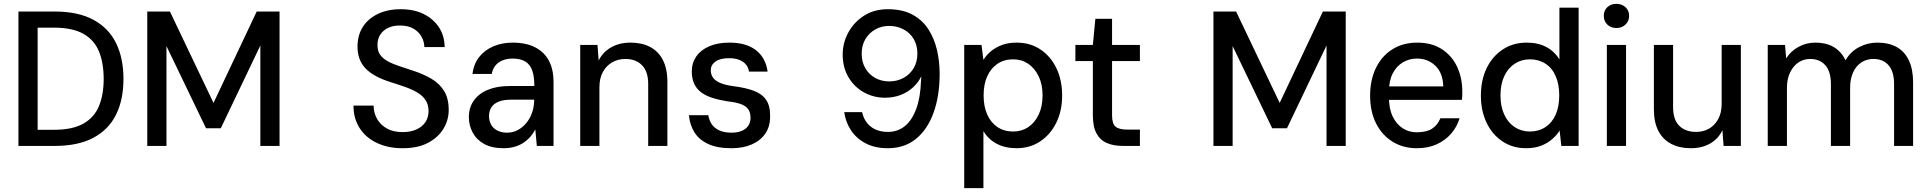

<svg xmlns="http://www.w3.org/2000/svg" viewBox="-20 -760 10053 1000"><path d="M76 0V-700H265Q387 -700 466.5 -657Q546 -614 584.5 -535.5Q623 -457 623 -349Q623 -241 584.5 -163Q546 -85 466.5 -42.5Q387 0 265 0ZM176 -84H261Q357 -84 414 -116Q471 -148 495.5 -207.5Q520 -267 520 -349Q520 -432 495.5 -492Q471 -552 414 -584Q357 -616 261 -616H176Z M747 0V-700H865L1092 -224L1317 -700H1436V0H1336V-523L1130 -92H1053L847 -520V0Z M2077 12Q2001 12 1943 -15.5Q1885 -43 1853 -93Q1821 -143 1821 -210H1926Q1926 -172 1944 -140.5Q1962 -109 1995.5 -90.5Q2029 -72 2077 -72Q2119 -72 2149.5 -86Q2180 -100 2196 -124.5Q2212 -149 2212 -181Q2212 -215 2196.5 -238.5Q2181 -262 2154 -278Q2127 -294 2090.5 -307Q2054 -320 2012 -333Q1924 -361 1883 -404.5Q1842 -448 1842 -517Q1842 -576 1869.5 -619.5Q1897 -663 1948 -687.5Q1999 -712 2067 -712Q2136 -712 2186.5 -687Q2237 -662 2266 -618Q2295 -574 2296 -515H2190Q2190 -542 2176 -568Q2162 -594 2134 -610.5Q2106 -627 2065 -627Q2031 -628 2004 -616Q1977 -604 1961.5 -581Q1946 -558 1946 -526Q1946 -494 1960 -474.5Q1974 -455 1999.5 -441Q2025 -427 2060 -415.5Q2095 -404 2137 -390Q2188 -373 2229 -348.5Q2270 -324 2293.5 -285.5Q2317 -247 2317 -187Q2317 -135 2290 -90Q2263 -45 2210 -16.5Q2157 12 2077 12Z M2603 12Q2542 12 2502 -10Q2462 -32 2442 -69.5Q2422 -107 2422 -150Q2422 -200 2448 -236.5Q2474 -273 2521.5 -292.5Q2569 -312 2635 -312H2763Q2763 -360 2752.5 -391.5Q2742 -423 2717 -439Q2692 -455 2649 -455Q2607 -455 2578 -435Q2549 -415 2541 -375H2441Q2447 -427 2476 -463.5Q2505 -500 2550.5 -519Q2596 -538 2649 -538Q2721 -538 2768.5 -513Q2816 -488 2839.5 -442.5Q2863 -397 2863 -334V0H2776L2768 -86Q2758 -66 2742.5 -48Q2727 -30 2706.5 -16.5Q2686 -3 2660 4.5Q2634 12 2603 12ZM2621 -69Q2651 -69 2676.5 -82.5Q2702 -96 2721 -119Q2740 -142 2750.5 -171.5Q2761 -201 2762 -233V-241H2645Q2603 -241 2577 -230.5Q2551 -220 2539 -200.5Q2527 -181 2527 -156Q2527 -130 2538 -110.5Q2549 -91 2570.5 -80Q2592 -69 2621 -69Z M3002 0V-526H3092L3098 -445Q3120 -489 3163 -513.5Q3206 -538 3264 -538Q3323 -538 3366 -515.5Q3409 -493 3432.5 -447.5Q3456 -402 3456 -333V0H3356V-323Q3356 -387 3324 -420Q3292 -453 3237 -453Q3200 -453 3169.5 -436Q3139 -419 3120.5 -386Q3102 -353 3102 -306V0Z M3790 12Q3716 12 3668.5 -10Q3621 -32 3597 -70.5Q3573 -109 3568 -160H3669Q3673 -135 3686 -114.5Q3699 -94 3725 -81.5Q3751 -69 3790 -69Q3821 -69 3843.5 -78.5Q3866 -88 3877.5 -105.5Q3889 -123 3889 -146Q3889 -176 3875.5 -193Q3862 -210 3835.5 -219Q3809 -228 3770 -232Q3726 -239 3691 -250Q3656 -261 3632 -279Q3608 -297 3595.5 -324Q3583 -351 3583 -389Q3583 -432 3606.5 -466Q3630 -500 3674 -519Q3718 -538 3779 -538Q3867 -538 3917.5 -498.5Q3968 -459 3978 -387H3881Q3876 -420 3849 -438.5Q3822 -457 3778 -457Q3731 -457 3706.5 -439.5Q3682 -422 3682 -394Q3682 -373 3693 -356.5Q3704 -340 3730 -328.5Q3756 -317 3801 -311Q3864 -303 3906.5 -287Q3949 -271 3970.5 -239.5Q3992 -208 3991 -153Q3991 -100 3965.5 -63.5Q3940 -27 3895 -7.5Q3850 12 3790 12Z M4604 12Q4536 12 4487.5 -14Q4439 -40 4411.5 -82.5Q4384 -125 4377 -176H4470Q4481 -127 4516 -100Q4551 -73 4605 -73Q4655 -73 4692 -102.5Q4729 -132 4751.5 -191.5Q4774 -251 4777 -340Q4778 -346 4778 -351.5Q4778 -357 4778 -362Q4764 -332 4737 -306.5Q4710 -281 4672.5 -266Q4635 -251 4589 -251Q4531 -251 4480.5 -278.5Q4430 -306 4399.5 -357Q4369 -408 4369 -476Q4369 -537 4398.5 -591Q4428 -645 4480.5 -678.5Q4533 -712 4604 -712Q4680 -712 4732 -684Q4784 -656 4815 -608Q4846 -560 4860 -500Q4874 -440 4874 -376Q4874 -261 4842.5 -173.5Q4811 -86 4751 -37Q4691 12 4604 12ZM4611 -336Q4653 -336 4686.5 -354.5Q4720 -373 4739 -405.5Q4758 -438 4758 -481Q4758 -524 4739 -556.5Q4720 -589 4686 -607Q4652 -625 4611 -625Q4571 -625 4538.5 -606.5Q4506 -588 4487 -556Q4468 -524 4468 -480Q4468 -437 4487 -404.5Q4506 -372 4538.5 -354Q4571 -336 4611 -336Z M5002 220V-526H5092L5102 -448Q5117 -473 5141 -493Q5165 -513 5198 -525.5Q5231 -538 5275 -538Q5346 -538 5399.5 -502Q5453 -466 5482.5 -404Q5512 -342 5512 -262Q5512 -183 5481.5 -121Q5451 -59 5397.5 -23.5Q5344 12 5275 12Q5215 12 5171 -11.5Q5127 -35 5102 -77V220ZM5257 -75Q5301 -75 5335 -97.5Q5369 -120 5389.5 -162.5Q5410 -205 5410 -263Q5410 -321 5389.5 -363Q5369 -405 5335 -428Q5301 -451 5257 -451Q5210 -451 5175.5 -428Q5141 -405 5122 -363Q5103 -321 5103 -263Q5103 -205 5122 -163Q5141 -121 5175.5 -98Q5210 -75 5257 -75Z M5828 0Q5780 0 5745 -15Q5710 -30 5691 -65Q5672 -100 5672 -160V-442H5581V-526H5672L5685 -662H5772V-526H5917V-442H5772V-159Q5772 -116 5790 -100.5Q5808 -85 5852 -85H5917V0Z M6300 0V-700H6418L6645 -224L6870 -700H6989V0H6889V-523L6683 -92H6606L6400 -520V0Z M7359 12Q7288 12 7233 -22Q7178 -56 7147 -117.5Q7116 -179 7116 -262Q7116 -344 7146.5 -406.5Q7177 -469 7232.5 -503.5Q7288 -538 7361 -538Q7437 -538 7489.5 -504Q7542 -470 7569 -412.5Q7596 -355 7596 -285Q7596 -275 7596 -264Q7596 -253 7594 -240H7189V-310H7497Q7495 -380 7456 -417.5Q7417 -455 7360 -455Q7320 -455 7287 -435.5Q7254 -416 7234 -378Q7214 -340 7214 -282V-254Q7214 -194 7233.5 -153.5Q7253 -113 7285.5 -92Q7318 -71 7359 -71Q7410 -71 7439 -90Q7468 -109 7482 -144H7582Q7569 -100 7538.5 -64.5Q7508 -29 7463 -8.5Q7418 12 7359 12Z M7928 12Q7859 12 7805.5 -23.5Q7752 -59 7722.5 -121Q7693 -183 7693 -262Q7693 -343 7723 -405Q7753 -467 7807 -502.5Q7861 -538 7932 -538Q7991 -538 8034 -515Q8077 -492 8102 -450V-720H8202V0H8112L8103 -80Q8088 -56 8064 -35Q8040 -14 8006.5 -1Q7973 12 7928 12ZM7948 -75Q7994 -75 8029 -98Q8064 -121 8082.5 -163Q8101 -205 8101 -263Q8101 -321 8082.5 -363.5Q8064 -406 8029 -428.5Q7994 -451 7948 -451Q7904 -451 7869 -428Q7834 -405 7814.5 -363Q7795 -321 7795 -263Q7795 -206 7814.5 -163.5Q7834 -121 7869 -98Q7904 -75 7948 -75Z M8349 0V-526H8449V0ZM8399 -614Q8370 -614 8351.5 -632Q8333 -650 8333 -678Q8333 -705 8351.5 -722.5Q8370 -740 8399 -740Q8427 -740 8446 -722.5Q8465 -705 8465 -678Q8465 -650 8446 -632Q8427 -614 8399 -614Z M8786 12Q8728 12 8684.5 -10.5Q8641 -33 8617.5 -78Q8594 -123 8594 -191V-526H8694V-203Q8694 -137 8726 -105Q8758 -73 8814 -73Q8851 -73 8880.5 -89.5Q8910 -106 8928.5 -139Q8947 -172 8947 -220V-526H9047V0H8957L8951 -82Q8930 -37 8887 -12.5Q8844 12 8786 12Z M9187 0V-526H9277L9283 -456Q9307 -494 9347.5 -516Q9388 -538 9434 -538Q9472 -538 9502 -528Q9532 -518 9555 -497Q9578 -476 9592 -446Q9618 -491 9662.5 -514.5Q9707 -538 9757 -538Q9817 -538 9858.5 -515Q9900 -492 9922 -445.5Q9944 -399 9944 -332V0H9845V-322Q9845 -387 9816.5 -420Q9788 -453 9737 -453Q9703 -453 9675.5 -435.5Q9648 -418 9632 -384Q9616 -350 9616 -302V0H9516V-322Q9516 -387 9487 -420Q9458 -453 9408 -453Q9375 -453 9348 -435.5Q9321 -418 9304 -384Q9287 -350 9287 -302V0Z"/></svg>

Font: DM Sans 9pt Medium
Style: Regular
Weight: 500
Version: Version 4.004;gftools[0.9.30]